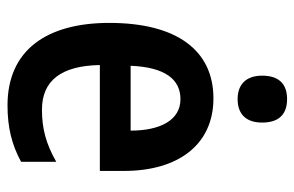

<svg xmlns="http://www.w3.org/2000/svg" viewBox="-160 -634 803 524"><g transform="rotate(90 242.0 -371.5)"><path d="M250 -753C209 -753 186 -731 186 -685C186 -640 211 -618 250 -618C290 -618 314 -640 314 -685C314 -731 291 -753 250 -753ZM248 -552C117 -552 42 -452 42 -268C42 -96 117 10 267 10C328 10 375 -2 421 -27V-123C372 -95 330 -84 279 -84C199 -84 159 -137 157 -242H446V-308C446 -455 375 -552 248 -552ZM250 -462C308 -462 336 -406 336 -326H159C163 -420 196 -462 250 -462Z"/></g></svg>

Font: Noto Sans Armenian Condensed SemiBold
Style: Regular
Weight: 600
Width: 3
Designer: Monotype Design Team
Foundry: Monotype Imaging Inc.
Version: Version 2.008